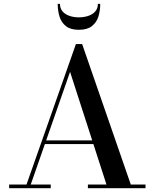

<svg xmlns="http://www.w3.org/2000/svg" viewBox="-20 -998 820 1018"><path d="M212.5 -234V-253.5H532V-234ZM415.5 -764.5 673.5 -19.5H751.5V0H446V-19.5H544.5L351.5 -617L143 -19.5H249V0H28.5V-19.5H120.5L382.5 -764.5ZM398 -840Q354 -840 329.5 -859.5Q305 -879 295.5 -910.5Q286 -942 286 -977.5H298Q298 -953.5 311.8 -937.5Q325.5 -921.5 348.5 -913.8Q371.5 -906 398 -906Q425 -906 448.2 -913.8Q471.5 -921.5 485.2 -937.5Q499 -953.5 499 -977.5H511.5Q511.5 -942 501.8 -910.5Q492 -879 467.2 -859.5Q442.5 -840 398 -840Z"/></svg>

Font: Bodoni Moda Medium
Style: Regular
Weight: 500
Designer: Owen Earl
Foundry: indestructible type
Version: Version 2.005